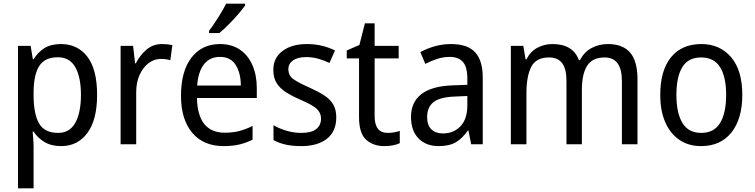

<svg xmlns="http://www.w3.org/2000/svg" viewBox="-20 -786 4113 1046"><path d="M312 -546Q403 -546 456 -477Q509 -408 509 -269Q509 -133 456 -61.5Q403 10 313 10Q259 10 222 -12.5Q185 -35 163 -69H158Q159 -51 161 -28Q163 -5 163 13V240H78V-536H147L159 -463H163Q186 -501 221.5 -523.5Q257 -546 312 -546ZM295 -474Q225 -474 194.5 -427.5Q164 -381 163 -286V-268Q163 -166 192.5 -114Q222 -62 297 -62Q360 -62 390.5 -117.5Q421 -173 421 -269Q421 -365 390.5 -419.5Q360 -474 295 -474Z M862 -546Q876 -546 891 -544.5Q906 -543 919 -540L908 -458Q884 -465 856 -465Q820 -465 789.5 -442Q759 -419 740.5 -378Q722 -337 722 -284V0H637V-536H705L716 -441H720Q743 -486 778.5 -516Q814 -546 862 -546Z M1179 -546Q1242 -546 1287 -515.5Q1332 -485 1355.5 -430.5Q1379 -376 1379 -306V-252H1053Q1057 -63 1205 -63Q1248 -63 1283 -72Q1318 -81 1356 -100V-25Q1319 -7 1282.5 1.5Q1246 10 1199 10Q1088 10 1027 -63Q966 -136 966 -264Q966 -398 1023 -472Q1080 -546 1179 -546ZM1178 -476Q1123 -476 1091.5 -436Q1060 -396 1054 -320H1292Q1292 -387 1264.5 -431.5Q1237 -476 1178 -476ZM1315 -756Q1302 -737 1277.5 -708.5Q1253 -680 1225 -652Q1197 -624 1175 -606H1119V-618Q1143 -650 1169 -691Q1195 -732 1212 -766H1315Z M1812 -147Q1812 -70 1761 -30Q1710 10 1621 10Q1572 10 1535 1.5Q1498 -7 1470 -23V-104Q1498 -87 1538.5 -74.5Q1579 -62 1621 -62Q1677 -62 1703 -83Q1729 -104 1729 -140Q1729 -171 1705.5 -193Q1682 -215 1616 -243Q1570 -263 1537.5 -284Q1505 -305 1487 -333.5Q1469 -362 1469 -405Q1469 -471 1519.5 -508.5Q1570 -546 1652 -546Q1695 -546 1733 -537Q1771 -528 1805 -511L1775 -443Q1746 -457 1714 -466Q1682 -475 1648 -475Q1602 -475 1576.5 -457Q1551 -439 1551 -409Q1551 -375 1577.5 -355.5Q1604 -336 1670 -307Q1714 -287 1746 -266.5Q1778 -246 1795 -217.5Q1812 -189 1812 -147Z M2092 -62Q2109 -62 2127 -65Q2145 -68 2158 -73V-6Q2124 10 2073 10Q2014 10 1975 -24.5Q1936 -59 1936 -148V-468H1869V-511L1938 -541L1968 -659H2021V-536H2152V-468H2021V-153Q2021 -62 2092 -62Z M2438 -546Q2527 -546 2568.5 -501Q2610 -456 2610 -364V0H2547L2532 -75H2529Q2499 -32 2463.5 -11Q2428 10 2370 10Q2301 10 2260 -32Q2219 -74 2219 -149Q2219 -229 2275.5 -273Q2332 -317 2446 -321L2526 -324V-357Q2526 -422 2501.5 -449Q2477 -476 2430 -476Q2395 -476 2361.5 -465Q2328 -454 2297 -438L2270 -502Q2304 -521 2347 -533.5Q2390 -546 2438 -546ZM2458 -260Q2375 -257 2341 -229Q2307 -201 2307 -149Q2307 -103 2330.5 -81Q2354 -59 2393 -59Q2451 -59 2488.5 -98Q2526 -137 2526 -213V-263Z M3292 -546Q3373 -546 3413 -499.5Q3453 -453 3453 -353V0H3368V-345Q3368 -473 3274 -473Q3207 -473 3178.5 -427.5Q3150 -382 3150 -296V0H3066V-346Q3066 -411 3042.5 -442Q3019 -473 2971 -473Q2900 -473 2874 -421.5Q2848 -370 2848 -279V0H2763V-536H2831L2843 -463H2848Q2869 -505 2907 -525.5Q2945 -546 2990 -546Q3102 -546 3134 -458H3139Q3163 -503 3203 -524.5Q3243 -546 3292 -546Z M4024 -269Q4024 -139 3965 -64.5Q3906 10 3799 10Q3732 10 3682 -23.5Q3632 -57 3604.5 -119.5Q3577 -182 3577 -269Q3577 -402 3635.5 -474Q3694 -546 3801 -546Q3902 -546 3963 -474.5Q4024 -403 4024 -269ZM3665 -269Q3665 -171 3697.5 -116.5Q3730 -62 3801 -62Q3870 -62 3903 -116Q3936 -170 3936 -269Q3936 -367 3903 -420Q3870 -473 3800 -473Q3729 -473 3697 -420Q3665 -367 3665 -269Z"/></svg>

Font: Noto Sans Telugu SemiCondensed
Style: Regular
Weight: 400
Width: 4
Designer: Jelle Bosma - Monotype Design Team
Foundry: Monotype Imaging Inc.
Version: Version 2.005; ttfautohint (v1.8.4.7-5d5b)